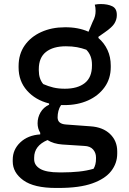

<svg xmlns="http://www.w3.org/2000/svg" viewBox="-20 -680 640 950"><path d="M300 -545Q366 -546 418 -523L438 -571Q447 -588 450 -600.5Q453 -613 453 -626Q453 -644 449 -657Q463 -660 478 -660Q513 -660 535.5 -649Q558 -638 558 -607V-604Q558 -584 546.5 -564.5Q535 -545 497 -519L467 -498V-492Q496 -467 512 -432.5Q528 -398 528 -355V-348Q528 -291 497.5 -248.5Q467 -206 415.5 -183Q364 -160 299 -160Q290 -160 282 -160Q273 -147 269 -131Q265 -115 265 -99Q265 -67 306 -64L428 -55Q489 -51 524.5 -17Q560 17 560 69V80Q560 128 530 166.5Q500 205 436.5 227.5Q373 250 270 250H257Q148 250 95.5 212Q43 174 43 119V110Q43 60 80.5 24.5Q118 -11 179 -15V-23Q166 -44 166 -70Q166 -99 180.5 -124Q195 -149 223 -162V-168Q155 -185 113.5 -232Q72 -279 72 -346V-353Q72 -412 102 -455Q132 -498 184 -521.5Q236 -545 300 -545ZM306 -451Q243 -451 207.5 -423Q172 -395 172 -338V-332Q172 -290 194 -264Q219 -253 244 -247Q269 -241 301 -241Q364 -241 399.5 -269Q435 -297 435 -355V-361Q435 -406 407 -434Q385 -442 361 -446.5Q337 -451 306 -451ZM273 173H289Q331 173 370 169Q409 165 443 155Q455 135 455 106V99Q455 76 440.5 59.5Q426 43 397 42L288 35Q245 32 215 13Q149 41 149 100V108Q149 138 179 155.5Q209 173 273 173Z"/></svg>

Font: Recursive Mn Csl St Med
Style: Regular
Weight: 500
Monospace: yes
Version: Version 1.079;hotconv 1.0.112;makeotfexe 2.5.65598; ttfautoh